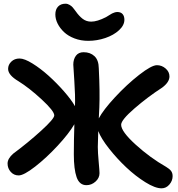

<svg xmlns="http://www.w3.org/2000/svg" viewBox="-20 -1002 962 1040"><path d="M458 -780.8Q418 -780.8 383.5 -793.9Q349.1 -807.1 326.9 -828.1Q304.7 -849.1 292.2 -874Q279.8 -898.9 279.8 -923.8Q279.8 -950.7 294.4 -966.3Q309.1 -981.9 335 -981.9Q346.7 -981.9 357.4 -975.3Q368.2 -968.8 374.3 -961.4Q380.4 -954.1 390.1 -940.9Q408.2 -915 428 -899.9Q447.8 -884.8 474.1 -884.8Q506.3 -884.8 554.2 -909.2Q557.6 -911.1 570.1 -918.9Q582.5 -926.8 586.9 -929Q591.3 -931.2 599.6 -934.1Q607.9 -937 615.2 -937Q634.3 -937 644 -925.8Q653.8 -914.6 653.8 -895Q653.8 -865.2 624.8 -838.4Q595.7 -811.5 550.5 -796.1Q505.4 -780.8 458 -780.8ZM81.1 -51.8Q55.2 -51.8 38.1 -71Q21 -90.3 21 -116.2Q21 -143.1 51.8 -169.9Q130.9 -228.5 202.4 -293.5Q273.9 -358.4 273.9 -377Q273.9 -400.4 206.1 -463.1Q138.2 -525.9 80.1 -562Q23.9 -595.2 23.9 -628.9Q23.9 -651.4 41.3 -668.2Q58.6 -685.1 85.9 -685.1Q112.3 -685.1 156 -658Q199.7 -630.9 243.4 -591.6Q287.1 -552.2 326.7 -507.1Q366.2 -461.9 386.2 -426.8Q388.2 -483.9 382.6 -563.7Q377 -643.6 377 -651.9Q377 -680.7 391.1 -700Q405.3 -719.2 433.1 -719.2Q468.8 -719.2 491.7 -697.8Q514.6 -676.3 515.1 -631.8Q521.5 -504.9 518.1 -420.9Q516.6 -389.6 515.1 -360.8Q539.1 -406.2 602.8 -475.1Q666.5 -543.9 733.6 -596.4Q800.8 -648.9 830.1 -648.9Q856.4 -648.9 877.2 -630.9Q897.9 -612.8 897.9 -587.9Q897.9 -557.1 858.9 -527.8Q779.8 -476.6 708 -414.3Q636.2 -352.1 636.2 -326.2Q636.2 -290 714.6 -218.8Q793 -147.5 879.9 -98.1Q897.9 -87.4 906.5 -76.2Q915 -64.9 915 -47.9Q915 -22.9 897.5 -2.4Q879.9 18.1 855 18.1Q820.3 18.1 767.1 -15.1Q713.9 -48.3 663.6 -95.7Q613.3 -143.1 570.6 -197.3Q527.8 -251.5 512.2 -292Q509.8 -215.3 509.8 -206.1Q509.8 -176.8 514.4 -126.7Q519 -76.7 519 -64Q519 -37.6 497.3 -18.3Q475.6 1 448.2 1Q410.2 1 395 -42.2Q379.9 -85.4 379.9 -166Q379.9 -240.7 382.8 -329.1Q353.5 -278.8 292.5 -212.9Q231.4 -147 170.2 -99.4Q108.9 -51.8 81.1 -51.8Z"/></svg>

Font: Shantell Sans Irregular Bouncy
Style: Regular
Weight: 600
Designer: Stephen Nixon, Anya Danilova, Shantell Martin
Foundry: Arrow Type
Version: Version 1.006;[9816181b4]